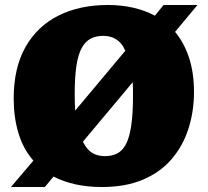

<svg xmlns="http://www.w3.org/2000/svg" viewBox="-20 -737 834 771"><path d="M24 14 114 -92Q73 -139 54 -202.5Q35 -266 35 -341Q35 -465 82.5 -548.5Q130 -632 215 -674.5Q300 -717 414 -717Q467 -717 515 -706Q563 -695 602 -674L637 -717H773L683 -609Q719 -566 739 -505.5Q759 -445 759 -367Q759 -290 737 -221Q715 -152 670 -99Q625 -46 555 -16Q485 14 389 14Q331 14 282 3Q233 -8 195 -28L160 14ZM402 -110Q429 -110 450 -120.5Q471 -131 485 -156.5Q499 -182 506.5 -229.5Q514 -277 514 -350Q514 -366 514 -380Q514 -394 513 -407L313 -168Q323 -148 335.5 -135Q348 -122 365 -116Q382 -110 402 -110ZM282 -293 483 -533Q474 -555 460.5 -568Q447 -581 430.5 -587Q414 -593 394 -593Q366 -593 344.5 -582Q323 -571 308.5 -545Q294 -519 287 -473.5Q280 -428 280 -359Q280 -341 280.5 -324.5Q281 -308 282 -293Z"/></svg>

Font: Literata 18pt Black
Style: Regular
Weight: 900
Designer: Latin by Veronika Burian and Jose Scaglione. Greek by Irene Vlachou. Cyrillic by Vera Evstafieva.
Foundry: TypeTogether
Version: Version 3.103;gftools[0.9.29]